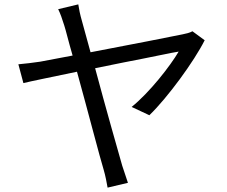

<svg xmlns="http://www.w3.org/2000/svg" viewBox="-20 -814 1040 878"><path d="M860 -671C848 -664 830 -660 815 -657C776 -649 564 -607 394 -575L355 -717C346 -748 341 -773 338 -794L246 -772C251 -761 256 -751 260 -739L274 -697C281 -676 293 -625 312 -560L164 -532C128 -527 99 -523 64 -520L87 -434C118 -442 218 -462 332 -486C380 -313 438 -89 454 -38C462 -11 468 21 472 44L565 22C557 -1 546 -35 539 -56C523 -112 463 -322 415 -502L543 -528C669 -552 773 -575 797 -578C759 -513 664 -391 582 -325L663 -287C746 -367 868 -534 916 -630Z"/></svg>

Font: Spoqa Han Sans Neo Regular
Style: Regular
Weight: 400
Designer: [Spoqa Han Sans Neo] Dong-huui Kim  Younghwa Kang  Yujin Lee  [Noto Sans] Ryoko NISHIZUKA  (kana & ideographs); Paul D. 
Foundry: Spoqa (http://www.spoqa-han-sans.com)
Version: Version 1.000